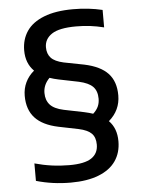

<svg xmlns="http://www.w3.org/2000/svg" viewBox="-54 -791 628 844"><g transform="rotate(-5 260.5 -369.0)"><path d="M414.5 -244.5Q448.5 -210.5 448.5 -153Q448.5 -102.5 423.2 -66Q398 -29.5 347.8 -9.8Q297.5 10 224.5 10Q144 10 72 -11V-88Q147 -67 224.5 -67Q292 -67 322.2 -87.2Q352.5 -107.5 352.5 -146.5Q352.5 -178.5 335.5 -195.8Q318.5 -213 279 -221.5L190.5 -239.5Q122 -254 88.8 -290.2Q55.5 -326.5 55.5 -387.5Q55.5 -419.5 68.5 -446.8Q81.5 -474 106 -494.5Q70.5 -529.5 70.5 -586.5Q70.5 -635 95.2 -671.5Q120 -708 171.5 -728.2Q223 -748.5 300.5 -748.5Q369 -748.5 429.5 -734V-657Q397 -665 368.2 -668.5Q339.5 -672 307 -672Q232 -672 199.5 -650.2Q167 -628.5 167 -592Q167 -563 183.5 -545.2Q200 -527.5 238.5 -519L328.5 -501.5Q399 -486.5 432.2 -451Q465.5 -415.5 465.5 -354Q465.5 -288.5 414.5 -244.5ZM309.5 -293.5Q332.5 -288.5 348.5 -283Q363.5 -296.5 370.8 -312Q378 -327.5 378 -347Q378 -381 359.5 -400Q341 -419 298 -428.5L209.5 -446.5Q190 -450.5 171 -457Q143 -429 143 -392.5Q143 -360.5 161 -340.5Q179 -320.5 221 -311.5Z"/></g></svg>

Font: Encode Sans Medium
Style: Regular
Weight: 500
Designer: Multiple Designers
Foundry: Impallari Type
Version: Version 2.000